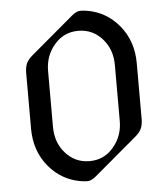

<svg xmlns="http://www.w3.org/2000/svg" viewBox="-53 -795 747 853"><g transform="rotate(-5 320.0 -368.5)"><path d="M319.8 -78.1Q384.3 -78.1 425.8 -126.5Q468.8 -175.8 468.8 -244.1V-493.2Q468.8 -563.5 426.8 -610.8Q383.8 -659.2 319.8 -659.2Q255.4 -659.2 213.9 -610.8Q170.9 -561.5 170.9 -493.2V-244.1Q170.9 -173.8 212.9 -126.5Q255.9 -78.1 319.8 -78.1ZM303.2 9.8Q287.1 9.8 268.6 6.3Q187 -8.8 132.3 -73.7Q73.2 -144 73.2 -244.1V-493.2Q73.2 -519.5 82 -537.6Q89.4 -552.7 109.4 -569.8L298.8 -729.5Q319.8 -747.1 336.4 -747.1Q352.5 -747.1 371.1 -743.7Q452.6 -728.5 507.3 -663.6Q566.4 -593.3 566.4 -493.2V-244.1Q566.4 -217.8 557.6 -199.7Q550.3 -184.6 530.3 -167.5L340.8 -7.8Q319.8 9.8 303.2 9.8Z"/></g></svg>

Font: Gothica
Style: Book
Weight: 400
Designer: Wojciech Kalinowski "wmk69" (wmk69@o2.pl)
Foundry: Wojciech Kalinowski "wmk69" (wmk69@o2.pl)
Version: Version 2.1.0; 2021-05-14